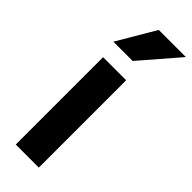

<svg xmlns="http://www.w3.org/2000/svg" viewBox="-284 -890 914 914"><g transform="rotate(45 172.5 -433.5)"><path d="M66.4 0V-587.9H221.7V0ZM48.8 -674.8 162.1 -867.2H344.7L178.7 -674.8Z"/></g></svg>

Font: Gothic A1 Black
Style: Regular
Weight: 900
Version: Version 2.50